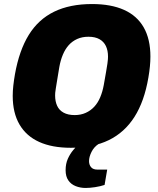

<svg xmlns="http://www.w3.org/2000/svg" viewBox="-20 -720 781 951"><path d="M331 12Q238 12 174 -17Q110 -46 76.5 -103.5Q43 -161 43 -245Q43 -270 46 -296.5Q49 -323 54 -352Q75 -470 122.5 -547Q170 -624 248 -662Q326 -700 436 -700Q530 -700 594.5 -671Q659 -642 692 -584Q725 -526 725 -440Q725 -417 722.5 -391Q720 -365 715 -336Q695 -218 646 -141Q597 -64 519 -26Q441 12 331 12ZM350 -150Q380 -150 404.5 -161Q429 -172 447 -191.5Q465 -211 476.5 -238.5Q488 -266 494 -299Q501 -339 505.5 -364.5Q510 -390 512 -404.5Q514 -419 514.5 -426.5Q515 -434 515 -440Q515 -470 504.5 -492Q494 -514 472.5 -526Q451 -538 418 -538Q387 -538 362.5 -527Q338 -516 320.5 -496.5Q303 -477 291.5 -449.5Q280 -422 274 -389Q267 -348 263 -322.5Q259 -297 256.5 -282.5Q254 -268 253.5 -260.5Q253 -253 253 -247Q253 -218 263 -196Q273 -174 295 -162Q317 -150 350 -150ZM404 211Q378 211 355 202Q332 193 318.5 173.5Q305 154 305 123Q305 91 316 66.5Q327 42 343 23Q359 4 375 -12H471L470 -8Q446 7 433.5 32Q421 57 421 78Q421 96 431 108Q441 120 462 120H511L498 196Q477 203 451 207Q425 211 404 211Z"/></svg>

Font: Archivo SemiCondensed Black
Style: Italic
Weight: 900
Width: 4
Italic angle: -10°
Designer: Hector Gatti
Foundry: Omnibus-Type
Version: Version 2.001